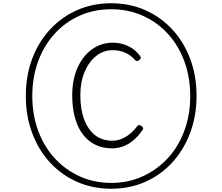

<svg xmlns="http://www.w3.org/2000/svg" viewBox="-20 -1279 1370 1183"><path d="M665 -116Q551 -116 455 -158.5Q359 -201 288 -278Q217 -355 178 -460Q139 -565 139 -688Q139 -812 178 -916Q217 -1020 288 -1097Q359 -1174 455 -1216.5Q551 -1259 665 -1259Q779 -1259 875 -1216.5Q971 -1174 1042 -1097Q1113 -1020 1152 -916Q1191 -812 1191 -688Q1191 -565 1151.5 -460Q1112 -355 1041.5 -278Q971 -201 875 -158.5Q779 -116 665 -116ZM665 -152Q770 -152 859 -192.5Q948 -233 1014 -304.5Q1080 -376 1116 -474Q1152 -572 1152 -687Q1152 -803 1116 -901Q1080 -999 1014 -1071Q948 -1143 859 -1182.5Q770 -1222 665 -1222Q560 -1222 471 -1182.5Q382 -1143 316.5 -1071Q251 -999 215 -901Q179 -803 179 -688Q179 -572 215 -474Q251 -376 316.5 -304.5Q382 -233 471 -192.5Q560 -152 665 -152ZM671 -365Q594 -365 538.5 -404.5Q483 -444 454 -517.5Q425 -591 425 -692Q425 -787 457 -860Q489 -933 546 -974.5Q603 -1016 675 -1016Q725 -1016 769 -995.5Q813 -975 844 -933Q849 -925 847 -919.5Q845 -914 838 -909Q830 -902 824.5 -902.5Q819 -903 812 -909Q788 -938 752 -954Q716 -970 675 -970Q618 -970 573 -934.5Q528 -899 501.5 -836.5Q475 -774 475 -692Q475 -605 499 -542Q523 -479 566.5 -445.5Q610 -412 672 -412Q713 -412 752.5 -434.5Q792 -457 827 -503Q831 -509 838 -508Q845 -507 853 -502Q860 -497 861.5 -491Q863 -485 859 -479Q833 -441 803 -415.5Q773 -390 739.5 -377.5Q706 -365 671 -365Z"/></svg>

Font: Playwrite BE WAL ExtraLight
Style: Regular
Weight: 250
Version: Version 1.002